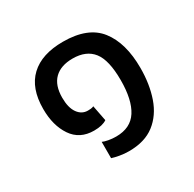

<svg xmlns="http://www.w3.org/2000/svg" viewBox="-113 -584 719 713"><g transform="rotate(-30 246.5 -227.5)"><path d="M248 10Q228 10 208.5 6.5Q189 3 177 -1V-71Q185 -67 201 -64Q217 -61 234 -61Q296 -61 324.5 -105.5Q353 -150 353 -234Q353 -320 324.5 -356.5Q296 -393 238 -393Q187 -393 159.5 -366Q132 -339 132 -286Q132 -243 148.5 -220Q165 -197 191 -197Q196 -197 203 -197.5Q210 -198 216 -201L229 -134Q210 -121 174 -121Q113 -121 81.5 -167.5Q50 -214 50 -285Q50 -374 98.5 -419.5Q147 -465 238 -465Q345 -465 392 -404.5Q439 -344 439 -237Q439 -167 419.5 -111Q400 -55 358 -22.5Q316 10 248 10Z"/></g></svg>

Font: Noto Sans Thai SemCond
Style: Regular
Weight: 400
Width: 4
Designer: Monotype Design Team
Foundry: Monotype Imaging Inc.
Version: Version 2.002; ttfautohint (v1.8.4.7-5d5b)